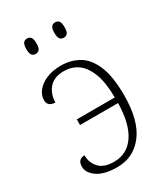

<svg xmlns="http://www.w3.org/2000/svg" viewBox="-186 -824 802 918"><g transform="rotate(-30 215.0 -364.5)"><path d="M272 -654Q259 -654 251.5 -663Q244 -672 244 -696Q244 -721 251.5 -730Q259 -739 272 -739Q285 -739 292.5 -730Q300 -721 300 -696Q300 -672 292.5 -663Q285 -654 272 -654ZM117 -654Q104 -654 96.5 -663Q89 -672 89 -696Q89 -721 96.5 -730Q104 -739 117 -739Q130 -739 137.5 -730Q145 -721 145 -696Q145 -672 137.5 -663Q130 -654 117 -654ZM184 10Q114 10 76 -16Q38 -42 38 -77Q38 -117 76 -118Q76 -77 102 -48.5Q128 -20 184 -20Q256 -20 297 -80Q338 -140 340 -254H130V-285H340Q339 -370 319 -420.5Q299 -471 266 -493.5Q233 -516 192 -516Q136 -516 109 -483.5Q82 -451 82 -406Q40 -407 40 -443Q40 -470 59 -493.5Q78 -517 112 -531.5Q146 -546 192 -546Q246 -546 289.5 -521Q333 -496 358.5 -436Q384 -376 384 -271Q384 -133 329.5 -61.5Q275 10 184 10Z"/></g></svg>

Font: Noto Serif SemiCondensed ExtraLight
Style: Regular
Weight: 200
Width: 4
Designer: Monotype Design Team
Foundry: Monotype Imaging Inc.
Version: Version 2.014